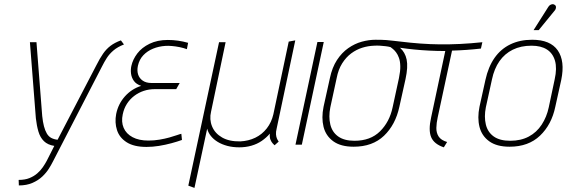

<svg xmlns="http://www.w3.org/2000/svg" viewBox="-20 -706 2766 937"><path d="M585 -489 570 -509Q540 -498 519.5 -482.5Q499 -467 483 -444Q467 -421 450 -387L261 -24Q243 -26 230 -33Q217 -40 208.5 -54.5Q200 -69 194.5 -90Q189 -111 186 -140L158 -500H126L155 -129Q159 -93 167.5 -64Q176 -35 194.5 -17Q213 1 245 6L208 79Q200 94 189 110Q178 126 162 140Q146 154 124 163Q102 172 71 172L72 199Q110 199 138.5 186.5Q167 174 186.5 155.5Q206 137 218.5 117Q231 97 239 81L478 -382Q489 -404 501.5 -423.5Q514 -443 534 -460Q554 -477 585 -489Z M892 -466 898 -497Q874 -504 849 -507.5Q824 -511 799 -511Q748 -511 710 -492.5Q672 -474 650 -445Q628 -416 621 -384Q617 -366 619.5 -346.5Q622 -327 633.5 -311Q645 -295 669 -287Q622 -272 589.5 -235.5Q557 -199 547 -150Q539 -108 551 -71Q563 -34 598.5 -11.5Q634 11 695 11Q725 11 756 6Q787 1 816.5 -7Q846 -15 868 -23L865 -53Q859 -52 843.5 -46.5Q828 -41 806.5 -35Q785 -29 758.5 -24.5Q732 -20 704 -20Q658 -20 627 -36.5Q596 -53 583.5 -82Q571 -111 579 -148Q585 -177 599.5 -199.5Q614 -222 635 -238Q656 -254 681.5 -262.5Q707 -271 736 -271H840L857 -301H719Q693 -301 676.5 -312.5Q660 -324 654 -342.5Q648 -361 653 -385Q660 -416 679.5 -436.5Q699 -457 727 -468.5Q755 -480 787 -482Q800 -483 818.5 -481.5Q837 -480 856.5 -476Q876 -472 892 -466Z M1330 -78 1421 -509 1389 -503 1314 -148Q1305 -109 1282 -79.5Q1259 -50 1226 -34Q1193 -18 1153 -16Q1099 -15 1064 -35Q1029 -55 1015 -89Q1001 -123 1010 -161L1081 -500H1049L899 200L929 211L991 -78Q996 -59 1009 -42.5Q1022 -26 1042.5 -13.5Q1063 -1 1089.5 6Q1116 13 1148 13Q1179 13 1207 5Q1235 -3 1257.5 -18.5Q1280 -34 1297 -54Q1295 -36 1300 -24Q1305 -12 1311.5 -5.5Q1318 1 1320 3L1340 -15Q1335 -22 1331.5 -30Q1328 -38 1327 -50Q1326 -62 1330 -78Z M1422 0H1453L1560 -501H1529Z M2186 -459 2116 -133Q2110 -106 2109.5 -82Q2109 -58 2120.5 -40Q2132 -22 2162 -13L2146 13Q2122 5 2106.5 -7.5Q2091 -20 2084 -37Q2077 -54 2077 -78Q2077 -102 2084 -133L2153 -457Q2113 -457 2074.5 -459Q2036 -461 2000.5 -464.5Q1965 -468 1932 -473Q1957 -451 1964.5 -415.5Q1972 -380 1959 -320L1929 -185Q1910 -97 1854 -43.5Q1798 10 1706 10Q1643 10 1606.5 -16.5Q1570 -43 1559 -87Q1548 -131 1559 -185L1590 -325Q1601 -377 1624.5 -413Q1648 -449 1679.5 -471Q1711 -493 1745.5 -502.5Q1780 -512 1813 -512Q1844 -512 1865.5 -510.5Q1887 -509 1904 -506.5Q1921 -504 1935 -503Q1984 -497 2031.5 -493.5Q2079 -490 2127 -489.5Q2175 -489 2226 -491.5Q2277 -494 2334 -500L2327 -469Q2292 -465 2256.5 -462.5Q2221 -460 2186 -459ZM1886 -476Q1875 -479 1862 -480.5Q1849 -482 1834.5 -483Q1820 -484 1806 -483Q1776 -482 1747.5 -473Q1719 -464 1694 -445.5Q1669 -427 1650 -397Q1631 -367 1623 -325L1592 -182Q1583 -136 1592 -98.5Q1601 -61 1630.5 -40Q1660 -19 1710 -19Q1788 -19 1834.5 -65Q1881 -111 1896 -182L1927 -325Q1934 -359 1933.5 -383Q1933 -407 1927 -423.5Q1921 -440 1913 -450.5Q1905 -461 1897.5 -467Q1890 -473 1886 -476Z M2690 -185 2719 -316Q2738 -408 2702 -460Q2666 -512 2577 -512Q2517 -512 2470.5 -489.5Q2424 -467 2393.5 -423.5Q2363 -380 2349 -316L2320 -185Q2309 -131 2320 -87Q2331 -43 2367.5 -16.5Q2404 10 2467 10Q2559 10 2615.5 -44Q2672 -98 2690 -185ZM2687 -319 2658 -182Q2648 -135 2623.5 -97.5Q2599 -60 2560.5 -39.5Q2522 -19 2470 -19Q2419 -19 2389.5 -40Q2360 -61 2351 -98.5Q2342 -136 2351 -182L2381 -319Q2392 -371 2417.5 -407.5Q2443 -444 2482.5 -463.5Q2522 -483 2574 -483Q2620 -483 2649 -464.5Q2678 -446 2688.5 -409.5Q2699 -373 2687 -319ZM2685 -652Q2690 -657 2692 -663Q2694 -669 2693 -674.5Q2692 -680 2686 -683Q2682 -686 2676 -685.5Q2670 -685 2664.5 -681.5Q2659 -678 2655 -671L2584 -559H2609Z"/></svg>

Font: Advent Pro ExtraLight
Style: Italic
Weight: 250
Italic angle: -12°
Version: Version 3.000